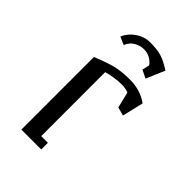

<svg xmlns="http://www.w3.org/2000/svg" viewBox="-165 -590 657 657"><g transform="rotate(45 163.0 -261.5)"><path d="M64 0V-351.1Q108.4 -369.6 137.5 -376.7Q166.5 -383.8 206.1 -383.8Q256.3 -383.8 293.9 -356.9L275.9 -279.8L245.1 -288.1L231 -346.2Q216.3 -352.1 198.2 -352.1Q164.1 -352.1 127.9 -341.8V-32.2H160.2V0ZM78.1 -464.8Q89.8 -490.7 113.5 -506.8Q137.2 -522.9 166 -522.9Q198.2 -522.9 219.5 -516.6Q240.7 -510.3 270 -491.2L241.2 -423.8L211.9 -438L217.8 -464.8Q198.2 -491.2 166 -491.2Q148.4 -491.2 131.8 -481.7Q115.2 -472.2 106.9 -452.1Z"/></g></svg>

Font: Gawaa
Style: Regular
Weight: 400
Designer: T. Christopher White
Version: Version 1.0